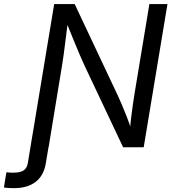

<svg xmlns="http://www.w3.org/2000/svg" viewBox="-115 -748 879 975"><path d="M-95.2 204.1 -82.5 127Q-74.7 127.9 -64.9 128.4Q-55.2 128.9 -49.3 128.9Q-9.8 128.9 6.3 116.5Q22.5 104 26.4 79.6L49.8 -62.5H141.6L117.2 83.5Q106.9 144 65.7 175.8Q24.4 207.5 -44.4 207.5Q-60.5 207.5 -74 206.5Q-87.4 205.6 -95.2 204.1ZM39.6 0 160.2 -727.5H264.2L484.4 -260.3Q491.2 -245.6 502.9 -218.5Q514.6 -191.4 528.3 -156.5Q542 -121.6 554.2 -81.5L543.9 -77.6Q546.9 -116.2 551.3 -153.3Q555.7 -190.4 560.5 -222.4Q565.4 -254.4 568.8 -275.9L643.6 -727.5H735.4L614.7 0H510.3L314 -415.5Q302.7 -439.9 289.8 -470Q276.9 -500 259.8 -542Q242.7 -584 218.3 -644L231 -649.4Q223.6 -590.8 218 -545.4Q212.4 -500 208 -468Q203.6 -436 200.2 -416.5L131.8 0Z"/></svg>

Font: Inter 18pt
Style: Italic
Weight: 400
Italic angle: -9.3988°
Designer: Rasmus Andersson
Foundry: rsms
Version: Version 4.001;git-66647c0bb